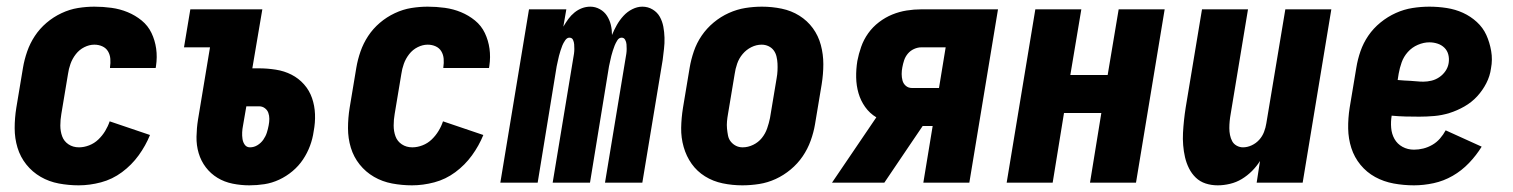

<svg xmlns="http://www.w3.org/2000/svg" viewBox="-20 -548 4540 576"><path d="M216 8Q186 8 156.5 2.5Q127 -3 102 -17.5Q77 -32 59 -54.5Q41 -77 32.5 -105Q24 -133 24 -163.5Q24 -194 29 -225L49 -345Q53 -369 61.5 -393.5Q70 -418 84.5 -440Q99 -462 119.5 -479.5Q140 -497 164.5 -508.5Q189 -520 214 -524Q239 -528 263 -528Q289 -528 314.5 -524.5Q340 -521 363 -511.5Q386 -502 405 -486.5Q424 -471 434.5 -449Q445 -427 448.5 -402Q452 -377 448 -350L447 -344H310V-346Q312 -359 311 -371.5Q310 -384 304 -394Q298 -404 287 -409Q276 -414 263 -414Q248 -414 233 -406.5Q218 -399 207.5 -385.5Q197 -372 191.5 -356.5Q186 -341 184 -326L164 -206Q161 -189 161 -171.5Q161 -154 166.5 -139Q172 -124 185.5 -115Q199 -106 217 -106Q232 -106 247.5 -112Q263 -118 275 -129.5Q287 -141 295.5 -155Q304 -169 309 -184L430 -143Q417 -111 396 -82Q375 -53 346 -31.5Q317 -10 283 -1Q249 8 216 8Z M728 8Q703 8 678 3Q653 -2 632.5 -14.5Q612 -27 597.5 -46Q583 -65 576 -88.5Q569 -112 569.5 -138Q570 -164 574 -189L610 -406H532L551 -520H767L737 -343H757Q782 -343 807.5 -339Q833 -335 854.5 -324Q876 -313 892 -295Q908 -277 916 -254Q924 -231 925 -205.5Q926 -180 921 -154Q918 -132 910 -110.5Q902 -89 889 -69.5Q876 -50 857.5 -34.5Q839 -19 817.5 -9Q796 1 773.5 4.5Q751 8 728 8ZM730 -106Q742 -106 752.5 -112.5Q763 -119 770 -129Q777 -139 780.5 -150Q784 -161 786 -172Q788 -182 788 -191.5Q788 -201 785 -209.5Q782 -218 774.5 -223.5Q767 -229 758 -229H719L709 -171Q707 -161 706.5 -151Q706 -141 707.5 -131Q709 -121 714.5 -113.5Q720 -106 730 -106Z M1216 8Q1186 8 1156.5 2.5Q1127 -3 1102 -17.5Q1077 -32 1059 -54.5Q1041 -77 1032.5 -105Q1024 -133 1024 -163.5Q1024 -194 1029 -225L1049 -345Q1053 -369 1061.5 -393.5Q1070 -418 1084.5 -440Q1099 -462 1119.5 -479.5Q1140 -497 1164.5 -508.5Q1189 -520 1214 -524Q1239 -528 1263 -528Q1289 -528 1314.5 -524.5Q1340 -521 1363 -511.5Q1386 -502 1405 -486.5Q1424 -471 1434.5 -449Q1445 -427 1448.5 -402Q1452 -377 1448 -350L1447 -344H1310V-346Q1312 -359 1311 -371.5Q1310 -384 1304 -394Q1298 -404 1287 -409Q1276 -414 1263 -414Q1248 -414 1233 -406.5Q1218 -399 1207.5 -385.5Q1197 -372 1191.5 -356.5Q1186 -341 1184 -326L1164 -206Q1161 -189 1161 -171.5Q1161 -154 1166.5 -139Q1172 -124 1185.5 -115Q1199 -106 1217 -106Q1232 -106 1247.5 -112Q1263 -118 1275 -129.5Q1287 -141 1295.5 -155Q1304 -169 1309 -184L1430 -143Q1417 -111 1396 -82Q1375 -53 1346 -31.5Q1317 -10 1283 -1Q1249 8 1216 8Z M1481 0 1567 -520H1679L1670 -468Q1677 -480 1685 -491Q1693 -502 1703.5 -510.5Q1714 -519 1726 -523.5Q1738 -528 1751 -528Q1766 -528 1779.5 -520.5Q1793 -513 1801 -500.5Q1809 -488 1812.5 -473.5Q1816 -459 1816 -443Q1822 -458 1830.5 -473Q1839 -488 1850.5 -500.5Q1862 -513 1877 -520.5Q1892 -528 1907 -528Q1924 -528 1938 -519.5Q1952 -511 1959.5 -497.5Q1967 -484 1970 -468Q1973 -452 1973.5 -435Q1974 -418 1972 -401.5Q1970 -385 1968 -368L1907 0H1795L1859 -387Q1860 -394 1860 -401Q1860 -408 1859.5 -415Q1859 -422 1855.5 -428.5Q1852 -435 1845 -435Q1837 -435 1832 -427Q1827 -419 1824 -411.5Q1821 -404 1818.5 -396Q1816 -388 1814 -380.5Q1812 -373 1810.5 -365Q1809 -357 1807 -349L1750 0H1638L1702 -387Q1703 -394 1703 -401Q1703 -408 1702.5 -415Q1702 -422 1699 -428.5Q1696 -435 1688 -435Q1681 -435 1675.5 -427Q1670 -419 1667 -411.5Q1664 -404 1661.5 -396Q1659 -388 1657 -380.5Q1655 -373 1653.5 -365Q1652 -357 1650 -349L1593 0Z M2207 8Q2177 8 2148 2Q2119 -4 2095 -19Q2071 -34 2055 -56.5Q2039 -79 2031 -107Q2023 -135 2023.5 -164.5Q2024 -194 2029 -225L2049 -345Q2053 -369 2061.5 -394Q2070 -419 2085 -441Q2100 -463 2121 -480.5Q2142 -498 2166.5 -509Q2191 -520 2216 -524Q2241 -528 2266 -528Q2296 -528 2325 -522Q2354 -516 2378 -501Q2402 -486 2418.5 -463.5Q2435 -441 2442.5 -413Q2450 -385 2450 -355.5Q2450 -326 2445 -295L2425 -175Q2421 -151 2412 -126Q2403 -101 2388 -79Q2373 -57 2352 -39.5Q2331 -22 2307 -11Q2283 0 2257.5 4Q2232 8 2207 8ZM2208 -106Q2224 -106 2239.5 -113.5Q2255 -121 2265.5 -134Q2276 -147 2281.5 -163Q2287 -179 2290 -194L2310 -314Q2312 -325 2312.5 -336Q2313 -347 2312.5 -357.5Q2312 -368 2309.5 -378.5Q2307 -389 2301 -397Q2295 -405 2285.5 -409.5Q2276 -414 2265 -414Q2249 -414 2234 -406.5Q2219 -399 2208 -386Q2197 -373 2191.5 -357Q2186 -341 2184 -326L2164 -206Q2162 -195 2161 -184Q2160 -173 2161 -162.5Q2162 -152 2164 -141.5Q2166 -131 2172.5 -123Q2179 -115 2188 -110.5Q2197 -106 2208 -106Z M2476 0 2609 -196Q2589 -208 2575.5 -227Q2562 -246 2555.5 -268.5Q2549 -291 2548.5 -315.5Q2548 -340 2552 -365Q2556 -386 2563.5 -407.5Q2571 -429 2584.5 -448Q2598 -467 2617 -481.5Q2636 -496 2657 -504.5Q2678 -513 2700 -516.5Q2722 -520 2744 -520H2974L2888 0H2750L2778 -170H2748L2708 -111L2633 0ZM2716 -284H2797L2817 -406H2744Q2733 -406 2722 -401Q2711 -396 2703.5 -387Q2696 -378 2692.5 -367.5Q2689 -357 2687 -346Q2685 -336 2685 -326Q2685 -316 2687.5 -306.5Q2690 -297 2697.5 -290.5Q2705 -284 2716 -284Z M3000 0 3086 -520H3224L3191 -323H3303L3336 -520H3474L3388 0H3250L3284 -209H3172L3138 0Z M3633 8Q3614 8 3597 2.5Q3580 -3 3567.5 -15Q3555 -27 3547 -43Q3539 -59 3535 -76.5Q3531 -94 3529.5 -112.5Q3528 -131 3529 -149.5Q3530 -168 3532 -187Q3534 -206 3537 -225L3586 -520H3724L3672 -206Q3670 -195 3669 -184.5Q3668 -174 3668 -163.5Q3668 -153 3670 -143Q3672 -133 3676.5 -124.5Q3681 -116 3690 -111Q3699 -106 3709 -106Q3722 -106 3735 -112Q3748 -118 3757.5 -128.5Q3767 -139 3772 -152Q3777 -165 3779 -178L3836 -520H3974L3888 0H3750L3760 -65Q3750 -49 3736 -35Q3722 -21 3705.5 -11Q3689 -1 3670 3.5Q3651 8 3633 8Z M4222 8Q4191 8 4161 2.5Q4131 -3 4105.5 -17Q4080 -31 4061.5 -53.5Q4043 -76 4034 -104Q4025 -132 4024.5 -162.5Q4024 -193 4029 -225L4049 -345Q4053 -370 4061.5 -394.5Q4070 -419 4085 -441Q4100 -463 4121.5 -480.5Q4143 -498 4167.5 -509Q4192 -520 4217.5 -524Q4243 -528 4268 -528Q4294 -528 4320 -524Q4346 -520 4369 -509.5Q4392 -499 4410.5 -482Q4429 -465 4439 -443Q4449 -421 4453.5 -395Q4458 -369 4453 -343Q4450 -320 4439 -298.5Q4428 -277 4411.5 -259Q4395 -241 4373 -228.5Q4351 -216 4328.5 -209Q4306 -202 4283 -200Q4260 -198 4238 -198Q4217 -198 4196.5 -198.5Q4176 -199 4155 -201Q4152 -183 4153.5 -164.5Q4155 -146 4163.5 -131Q4172 -116 4187.5 -107.5Q4203 -99 4222 -99Q4236 -99 4250 -102.5Q4264 -106 4277 -113.5Q4290 -121 4300 -132.5Q4310 -144 4317 -157L4425 -108Q4409 -82 4387 -59Q4365 -36 4338 -20.5Q4311 -5 4281 1.5Q4251 8 4222 8ZM4250 -303Q4262 -303 4274.5 -306Q4287 -309 4298 -316.5Q4309 -324 4316.5 -335Q4324 -346 4326 -359Q4328 -372 4325 -384Q4322 -396 4313.5 -404.5Q4305 -413 4293 -417Q4281 -421 4268 -421Q4251 -421 4233.5 -413.5Q4216 -406 4203.5 -392Q4191 -378 4185 -361Q4179 -344 4176 -327L4173 -308Q4183 -307 4192 -306.5Q4201 -306 4211 -305.5Q4221 -305 4230.5 -304Q4240 -303 4250 -303Z"/></svg>

Font: Iosevka SS18 Heavy
Style: Italic
Weight: 900
Italic angle: -9°
Monospace: yes
Designer: Belleve Invis
Foundry: Belleve Invis
Version: Version 25.1.1; ttfautohint (v1.8.4)